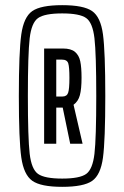

<svg xmlns="http://www.w3.org/2000/svg" viewBox="-20 -716 482 744"><path d="M53 -344Q53 -515 62.5 -582.5Q72 -650 105 -673Q138 -696 221 -696Q304 -696 337 -673Q370 -650 379 -583Q388 -516 388 -344Q388 -172 379 -105Q370 -38 337 -15Q304 8 221 8Q138 8 105 -15.5Q72 -39 62.5 -106Q53 -173 53 -344ZM353 -344Q353 -508 346 -568Q339 -628 314 -646Q289 -664 221 -664Q153 -664 127.5 -646Q102 -628 95 -567.5Q88 -507 88 -344Q88 -181 95 -120.5Q102 -60 127.5 -42Q153 -24 221 -24Q289 -24 314 -42Q339 -60 346 -120Q353 -180 353 -344ZM151 -528H224Q255 -528 270.5 -515Q286 -502 291 -478.5Q296 -455 296 -415Q296 -371 289.5 -347Q283 -323 265 -310L300 -159H252L223 -299H198V-159H151ZM249 -414Q249 -456 244.5 -470.5Q240 -485 220 -485H198V-342H222Q239 -342 244 -356.5Q249 -371 249 -414Z"/></svg>

Font: Saira Ultra Condensed Medium
Style: Regular
Weight: 500
Width: 1
Designer: Hector Gatti with collaboration of the Omnibus-Type team
Foundry: Omnibus-Type
Version: Version 1.001; ttfautohint (v1.8)